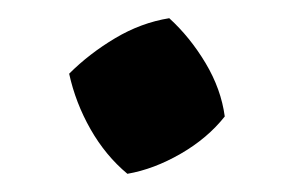

<svg xmlns="http://www.w3.org/2000/svg" viewBox="-20 -382 316 211"><path d="M120 -191Q96 -211 79.5 -240Q63 -269 56 -301Q78 -323 106.5 -340Q135 -357 166 -362Q189 -341 206 -312.5Q223 -284 227 -254Q208 -230 178.5 -213Q149 -196 120 -191Z"/></svg>

Font: Piazzolla Thin ExtraBold
Style: Regular
Weight: 800
Version: Version 2.005